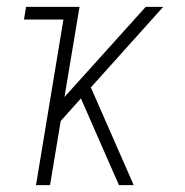

<svg xmlns="http://www.w3.org/2000/svg" viewBox="-20 -540 540 560"><path d="M85 0 165 -483H50L56 -520H212L168 -257L405 -520H456L245 -285L370 0H327L262 -148L216 -253L157 -187L126 0Z"/></svg>

Font: Iosevka SS04 Extralight
Style: Italic
Weight: 200
Italic angle: -9°
Monospace: yes
Designer: Belleve Invis
Foundry: Belleve Invis
Version: Version 19.0.0; ttfautohint (v1.8.4)